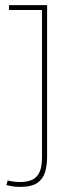

<svg xmlns="http://www.w3.org/2000/svg" viewBox="-20 -720 242 750"><path d="M5 3 10 -15Q19 -13 27 -11.5Q35 -10 43.5 -9.5Q52 -9 59 -9Q88 -9 107 -18.5Q126 -28 135 -49Q144 -70 144 -105V-681H15V-700H164V-108Q164 -76 156.5 -49Q149 -22 126.5 -6Q104 10 59 10Q52 10 43 9.5Q34 9 24.5 7Q15 5 5 3Z"/></svg>

Font: Georama ExtraCondensed Thin
Style: Regular
Weight: 100
Width: 2
Designer: Jean-Baptiste Levee
Foundry: Production Type
Version: Version 1.001